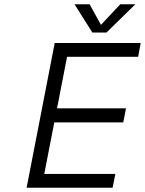

<svg xmlns="http://www.w3.org/2000/svg" viewBox="-20 -882 681 902"><path d="M237 -680H641L629 -615H295L248 -373H572L559 -307H235L188 -65H522L509 0H105ZM330 -862H401L461 -753H443L545 -862H616L480 -729H414Z"/></svg>

Font: Teachers[wght] Italic
Style: Regular
Weight: 400
Designer: Alfredo Marco Pradil & Chank Diesel
Version: Version 1.000;Glyphs 3.1.2 (3151)